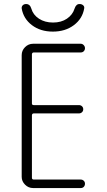

<svg xmlns="http://www.w3.org/2000/svg" viewBox="-20 -952 540 972"><path d="M89.8 -909.2Q88.9 -918.9 95.2 -925.3Q101.6 -931.6 112.3 -931.6Q131.8 -931.6 138.7 -908.2Q147.5 -877 177.2 -857.4Q207 -837.9 248.5 -837.9Q290 -837.9 318.8 -857.4Q347.7 -877 357.4 -908.2Q365.2 -932.6 383.8 -931.6Q393.6 -931.6 400.9 -925.3Q408.2 -918.9 406.2 -909.2Q397.5 -857.4 354 -824.7Q310.5 -792 247.6 -792Q184.6 -792 141.6 -824.7Q98.6 -857.4 89.8 -909.2ZM151.4 -686.5Q142.6 -686.5 141.6 -677.7V-427.7Q141.6 -419.9 151.4 -419.9H379.9Q388.7 -419.9 395 -414.1Q401.4 -408.2 401.4 -398.9Q401.4 -389.6 395 -383.8Q388.7 -377.9 379.9 -377.9H151.4Q142.6 -377.9 141.6 -369.1V-51.8Q141.6 -43 151.4 -43H388.7Q397.5 -43 403.8 -37.1Q410.2 -31.2 410.2 -22Q410.2 -12.7 404.3 -6.3Q398.4 0 388.7 0H147.5Q124 0 106.9 -17.1Q89.8 -34.2 89.8 -56.6V-672.9Q89.8 -696.3 106.9 -713.4Q124 -730.5 147.5 -730.5H388.7Q397.5 -730.5 403.8 -723.6Q410.2 -716.8 410.2 -708Q410.2 -699.2 404.3 -692.9Q398.4 -686.5 388.7 -686.5Z"/></svg>

Font: Rounded Mgen+ 1mn light
Style: Regular
Weight: 200
Designer: [Source Han Sans]
Ryoko NISHIZUKA  (kana & ideographs); Paul D. Hunt (Latin, Greek & Cyrillic); Wenlong ZHANG  (bopomofo
Version: Version 1.059.20150602